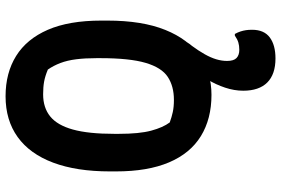

<svg xmlns="http://www.w3.org/2000/svg" viewBox="-180 -580 1010 690"><g transform="rotate(-90 325.0 -235.0)"><path d="M324 -720Q408 -720 469 -682Q530 -644 563 -568Q596 -492 596 -376V-354Q596 -229 562.5 -146Q529 -63 469 -21.5Q409 20 329 20Q243 20 181 -18Q119 -56 86.5 -132.5Q54 -209 54 -323V-345Q54 -465 85.5 -549Q117 -633 177.5 -676.5Q238 -720 324 -720ZM189 -313Q189 -239 200.5 -196.5Q212 -154 230 -130Q249 -123 267.5 -119Q286 -115 311 -115Q360 -115 393.5 -137Q427 -159 444 -216.5Q461 -274 461 -379V-393Q461 -434 457 -466Q453 -498 443.5 -523Q434 -548 420 -568Q396 -578 376.5 -581.5Q357 -585 331 -585Q283 -585 251.5 -559.5Q220 -534 204.5 -478Q189 -422 189 -329ZM469 -71Q480 -75 495 -78Q510 -81 525 -81Q523 -76 517.5 -67Q512 -58 505 -50Q488 -27 475.5 -5Q463 17 457 37Q451 57 451 76Q451 100 461.5 110Q472 120 491 120Q506 120 517.5 116.5Q529 113 542 104H548Q554 115 557 124.5Q560 134 561.5 143.5Q563 153 563 166Q563 209 535.5 229.5Q508 250 460 250Q403 250 373.5 220.5Q344 191 344 134Q344 102 355 69Q366 36 383.5 7Q401 -22 423 -43Q445 -64 469 -71Z"/></g></svg>

Font: Recursive Casual
Style: Bold
Weight: 700
Version: Version 1.085